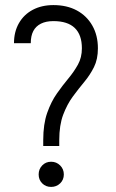

<svg xmlns="http://www.w3.org/2000/svg" viewBox="-20 -735 455 755"><path d="M150 -184Q150 -247 165.5 -291Q181 -335 203.5 -367Q226 -399 248.5 -426Q271 -453 286.5 -481Q302 -509 302 -545Q302 -598 274 -625Q246 -652 190 -652Q161 -652 141 -642Q121 -632 111 -613Q101 -594 101 -565H35Q35 -610 54.5 -644Q74 -678 109 -696.5Q144 -715 190 -715Q243 -715 282 -694Q321 -673 343 -634.5Q365 -596 365 -545Q365 -502 349.5 -471Q334 -440 311.5 -413Q289 -386 266.5 -355.5Q244 -325 228.5 -284Q213 -243 213 -184ZM150 -161V-184H213V-161ZM181 0Q160 0 146 -14Q132 -28 132 -49Q132 -70 146 -84.5Q160 -99 181 -99Q202 -99 216.5 -84.5Q231 -70 231 -49Q231 -28 216.5 -14Q202 0 181 0Z"/></svg>

Font: Akshar Light Light
Style: Regular
Weight: 300
Version: Version 1.100